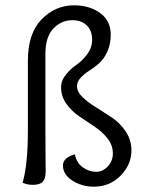

<svg xmlns="http://www.w3.org/2000/svg" viewBox="-20 -693 560 723"><path d="M151 -491V-196Q151 -157 151.5 -107.5Q152 -58 152 -49Q152 -21 141.5 -9Q131 3 103 3Q83 3 65 -5Q85 -72 85 -202V-464Q85 -567 136.5 -620Q188 -673 259 -673Q317 -673 357 -644Q397 -615 397 -563Q397 -526 384 -498Q371 -470 352.5 -454Q334 -438 315 -426Q296 -414 283 -399.5Q270 -385 270 -368Q270 -347 291 -327Q312 -307 342 -288.5Q372 -270 402.5 -249.5Q433 -229 454 -197Q475 -165 475 -127Q475 -73 434 -31.5Q393 10 334 10Q288 10 252.5 -13Q217 -36 217 -70Q217 -99 262 -112Q268 -80 291.5 -63Q315 -46 342 -46Q367 -46 386 -66.5Q405 -87 405 -115Q405 -146 385 -171.5Q365 -197 336.5 -216Q308 -235 279 -254.5Q250 -274 230 -302Q210 -330 210 -364Q210 -390 228.5 -412.5Q247 -435 268.5 -449.5Q290 -464 308.5 -489Q327 -514 327 -543Q327 -578 306.5 -597.5Q286 -617 253 -617Q211 -617 181 -585.5Q151 -554 151 -491Z"/></svg>

Font: Overlock SC
Style: Regular
Weight: 400
Designer: Dario Muhafara
Foundry: Dario Manuel Muhafara
Version: Version 1.001